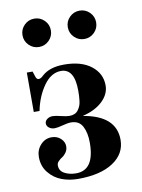

<svg xmlns="http://www.w3.org/2000/svg" viewBox="-80 -734 594 801"><g transform="rotate(-10 217.0 -333.0)"><path d="M51.8 -461.9H76.2L84 -438Q87.9 -426.8 96.2 -426.8Q105 -426.8 115.2 -437Q147.9 -467.8 210 -467.8Q283.2 -467.8 324.7 -435.3Q366.2 -402.8 366.2 -352.1Q366.2 -315.4 335 -285.6Q303.7 -255.9 250 -243.2Q388.2 -220.2 388.2 -118.2Q388.2 -58.6 334.5 -23.2Q280.8 12.2 186 12.2Q148.9 12.2 116.9 0.2Q85 -11.7 62.5 -39.3Q40 -66.9 40 -106Q40 -135.7 59.3 -157Q78.6 -178.2 106 -178.2Q129.4 -178.2 144.8 -163.8Q160.2 -149.4 160.2 -130.9Q160.2 -116.2 152.6 -105.2Q145 -94.2 136 -88.6Q127 -83 119.4 -75.2Q111.8 -67.4 111.8 -58.1Q111.8 -34.7 132.8 -23.4Q153.8 -12.2 182.1 -12.2Q259.8 -12.2 259.8 -128.9Q259.8 -170.4 245.4 -197.8Q231 -225.1 196.8 -225.1Q183.1 -225.1 160.6 -219Q138.2 -212.9 126 -212.9Q112.3 -212.9 102.5 -220.5Q92.8 -228 92.8 -238.8Q92.8 -249.5 102.5 -256.8Q112.3 -264.2 126 -264.2Q137.7 -264.2 160.6 -258.5Q183.6 -252.9 195.8 -252.9Q208.5 -252.9 217.8 -257.1Q227.1 -261.2 232.9 -269.3Q238.8 -277.3 242.4 -285.9Q246.1 -294.4 247.6 -306.9Q249 -319.3 249.5 -328.4Q250 -337.4 250 -350.1Q250 -443.8 192.9 -443.8Q150.9 -443.8 119.4 -399.2Q87.9 -354.5 76.2 -294.9H51.8ZM270.5 -660.6Q288.1 -678.2 313 -678.2Q337.9 -678.2 355.5 -660.6Q373 -643.1 373 -618.2Q373 -593.3 355.5 -575.7Q337.9 -558.1 313 -558.1Q288.1 -558.1 270.5 -575.7Q252.9 -593.3 252.9 -618.2Q252.9 -643.1 270.5 -660.6ZM78.6 -660.6Q96.2 -678.2 121.1 -678.2Q146 -678.2 163.6 -660.6Q181.2 -643.1 181.2 -618.2Q181.2 -593.3 163.6 -575.7Q146 -558.1 121.1 -558.1Q96.2 -558.1 78.6 -575.7Q61 -593.3 61 -618.2Q61 -643.1 78.6 -660.6Z"/></g></svg>

Font: Flanker Steampunk
Style: Bold
Weight: 700
Designer: Alexey Kryukov, Leonardo Di Lena
Foundry: Alexey Kryukov, Leonardo Di Lena
Version: 1.210